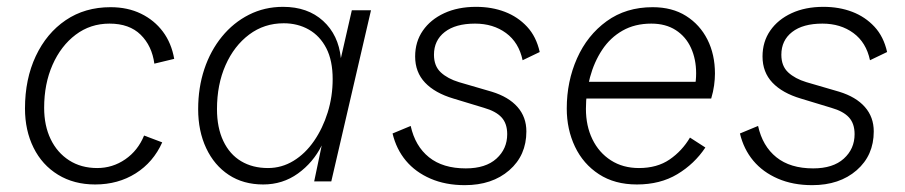

<svg xmlns="http://www.w3.org/2000/svg" viewBox="-20 -530 2645 561"><path d="M258 9Q196 9 149.5 -19.5Q103 -48 78 -98.5Q53 -149 53 -213Q53 -299 84.5 -366Q116 -433 172 -471Q228 -509 303 -509Q353 -509 392 -490Q431 -471 456 -437.5Q481 -404 489 -358L431 -344Q424 -396 391 -428.5Q358 -461 300 -461Q244 -461 201 -428.5Q158 -396 133.5 -340.5Q109 -285 109 -215Q109 -163 128 -123.5Q147 -84 182 -61.5Q217 -39 264 -39Q309 -39 346 -64.5Q383 -90 401 -134L454 -114Q428 -56 376.5 -23.5Q325 9 258 9Z M749 9Q691 9 648.5 -19Q606 -47 582.5 -97Q559 -147 559 -211Q559 -274 577 -328Q595 -382 628.5 -423Q662 -464 707.5 -487Q753 -510 807 -510Q879 -510 924 -469Q969 -428 976 -360L1008 -500H1064L948 0H898L920 -105Q895 -55 850.5 -23Q806 9 749 9ZM763 -39Q803 -39 837.5 -60Q872 -81 897.5 -118Q923 -155 937.5 -201.5Q952 -248 952 -299Q952 -353 933.5 -389Q915 -425 882.5 -443.5Q850 -462 809 -462Q752 -462 708 -429Q664 -396 639 -339.5Q614 -283 614 -211Q614 -157 632.5 -118Q651 -79 684.5 -59Q718 -39 763 -39Z M1338 11Q1282 11 1238 -8Q1194 -27 1166 -60.5Q1138 -94 1127 -140L1180 -162Q1193 -103 1233.5 -70.5Q1274 -38 1341 -38Q1399 -38 1430.5 -66.5Q1462 -95 1462 -138Q1462 -169 1445.5 -187Q1429 -205 1394 -215L1305 -242Q1251 -258 1222 -288.5Q1193 -319 1193 -365Q1193 -408 1215.5 -440.5Q1238 -473 1278 -491.5Q1318 -510 1371 -510Q1417 -510 1455 -495.5Q1493 -481 1520 -452Q1547 -423 1557 -378L1507 -354Q1496 -406 1458.5 -433.5Q1421 -461 1368 -461Q1311 -461 1279.5 -436.5Q1248 -412 1248 -370Q1248 -337 1268 -318.5Q1288 -300 1321 -290L1417 -262Q1466 -247 1492 -217.5Q1518 -188 1518 -146Q1518 -76 1468 -32.5Q1418 11 1338 11Z M1841 9Q1776 9 1730 -21Q1684 -51 1660 -101.5Q1636 -152 1636 -213Q1636 -292 1666 -359.5Q1696 -427 1752.5 -468Q1809 -509 1887 -509Q1944 -509 1984.5 -483.5Q2025 -458 2047 -414.5Q2069 -371 2069 -315Q2069 -299 2066.5 -280.5Q2064 -262 2058 -242H1664L1665 -291H2033L2009 -272Q2012 -285 2013 -295Q2014 -305 2014 -316Q2014 -357 1999 -390Q1984 -423 1954.5 -442Q1925 -461 1883 -461Q1835 -461 1799 -440.5Q1763 -420 1739.5 -384.5Q1716 -349 1704 -304.5Q1692 -260 1692 -212Q1692 -162 1711 -123Q1730 -84 1765 -61.5Q1800 -39 1847 -39Q1900 -39 1936.5 -64Q1973 -89 1996 -128L2041 -99Q2009 -51 1959 -21Q1909 9 1841 9Z M2353 11Q2297 11 2253 -8Q2209 -27 2181 -60.5Q2153 -94 2142 -140L2195 -162Q2208 -103 2248.5 -70.5Q2289 -38 2356 -38Q2414 -38 2445.5 -66.5Q2477 -95 2477 -138Q2477 -169 2460.5 -187Q2444 -205 2409 -215L2320 -242Q2266 -258 2237 -288.5Q2208 -319 2208 -365Q2208 -408 2230.5 -440.5Q2253 -473 2293 -491.5Q2333 -510 2386 -510Q2432 -510 2470 -495.5Q2508 -481 2535 -452Q2562 -423 2572 -378L2522 -354Q2511 -406 2473.5 -433.5Q2436 -461 2383 -461Q2326 -461 2294.5 -436.5Q2263 -412 2263 -370Q2263 -337 2283 -318.5Q2303 -300 2336 -290L2432 -262Q2481 -247 2507 -217.5Q2533 -188 2533 -146Q2533 -76 2483 -32.5Q2433 11 2353 11Z"/></svg>

Font: Kantumruy Pro Light
Style: Italic
Weight: 300
Italic angle: -13°
Version: Version 1.002